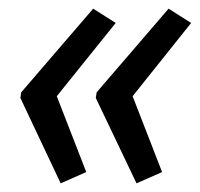

<svg xmlns="http://www.w3.org/2000/svg" viewBox="-20 -484 461 443"><path d="M120 -61 179 -87 111 -262 247 -431 195 -464 29 -271 27 -258ZM295 -61 354 -87 286 -262 421 -431 369 -464 203 -271 201 -258Z"/></svg>

Font: Noto Sans ExtraCondensed
Style: Italic
Weight: 400
Width: 2
Italic angle: -12°
Designer: Monotype Design Team
Foundry: Monotype Imaging Inc.
Version: Version 2.013